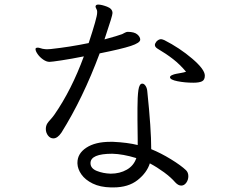

<svg xmlns="http://www.w3.org/2000/svg" viewBox="-20 -789 1040 838"><path d="M318 -75V-79Q318 -119 357 -144.5Q396 -170 461 -170H474Q537 -167 581 -156V-179L580 -266V-317Q580 -367 584 -395.5Q588 -424 601 -424Q609 -424 615.5 -414Q622 -404 623 -389Q640 -227 640 -138Q682 -121 726 -94Q770 -67 792 -46Q802 -36 802 -20Q802 -4 793 8.5Q784 21 771 21Q758 21 745 7Q726 -15 696 -37Q666 -59 634 -76Q621 -35 580.5 -3Q540 29 475 29H464Q417 28 384.5 12Q352 -4 335.5 -27.5Q319 -51 318 -75ZM397 -760Q397 -763 398 -764Q400 -769 409 -769Q423 -769 447 -760Q471 -751 471 -732Q471 -726 463.5 -701.5Q456 -677 436 -617Q495 -633 513 -640Q517 -642 524.5 -646Q532 -650 537 -650Q566 -650 579 -639Q592 -628 592 -616Q592 -602 551 -588.5Q510 -575 415 -556Q342 -360 248 -210Q231 -185 213 -185Q199 -185 189.5 -197.5Q180 -210 180 -226Q180 -240 187 -251Q190 -256 200 -267Q210 -278 217 -288Q292 -396 346 -543Q291 -532 248 -525.5Q205 -519 196 -519Q183 -519 168.5 -529Q154 -539 144.5 -552.5Q135 -566 135 -575Q135 -581 145 -581Q149 -581 155.5 -579Q162 -577 166 -576Q178 -574 185 -574L202 -575Q285 -584 367 -601Q404 -713 404 -733V-740Q404 -744 400.5 -750.5Q397 -757 397 -760ZM667 -577Q656 -584 656 -593Q656 -599 663 -608Q673 -618 683 -618Q687 -618 697 -614Q764 -580 819 -533Q874 -486 874 -459Q874 -440 861.5 -434Q849 -428 824 -428Q787 -428 754.5 -434.5Q722 -441 722 -452Q722 -457 730.5 -461Q739 -465 750 -467Q755 -468 769.5 -470.5Q784 -473 792 -476Q765 -508 735.5 -531Q706 -554 667 -577ZM470 -118Q375 -118 375 -77Q375 -54 402.5 -43Q430 -32 463 -31Q503 -31 533.5 -48.5Q564 -66 575 -99Q516 -117 470 -118Z"/></svg>

Font: Fusion Kai T
Style: Regular
Weight: 400
Designer: Fontworks Inc.
Version: Version 24.134;May 13, 2024